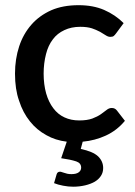

<svg xmlns="http://www.w3.org/2000/svg" viewBox="-20 -538 520 737"><path d="M429.2 -113.3 459.5 -74.2Q428.7 -37.1 386.2 -17.6Q344.7 1.5 297.4 5.9L290 33.7Q336.4 43.5 356.4 62Q376 81.1 376 106.9Q376 124 367.7 136.7Q359.4 149.9 344.2 159.2Q329.1 168 307.6 173.3Q284.7 178.7 260.7 178.7Q241.7 178.7 222.2 174.8Q201.7 170.9 187.5 165L197.3 131.3Q200.2 121.1 210.4 121.1Q213.9 121.1 217.3 122.6Q219.7 123.5 226.6 125.5Q230.5 127 238.3 128.9Q245.1 130.4 254.4 130.4Q273.4 130.4 282.7 123Q291.5 116.2 291.5 105.5Q291.5 87.9 272.5 81.5Q250 74.2 214.8 69.3L236.3 5.9Q192.4 0.5 158.2 -19Q120.6 -39.6 95.2 -71.8Q67.9 -105.5 53.2 -151.4Q37.6 -195.3 37.6 -255.4Q37.6 -311.5 53.7 -360.4Q69.3 -407.7 100.6 -443.4Q130.9 -478 176.3 -498.5Q221.2 -518.1 281.7 -518.1Q337.4 -518.1 379.4 -500Q422.9 -481 454.6 -449.2L425.8 -410.2Q420.4 -402.8 416.5 -399.9Q412.6 -396.5 403.3 -396.5Q395 -396.5 386.2 -402.3Q369.1 -412.6 363.8 -416Q347.7 -424.3 333 -429.2Q314.5 -435.1 288.1 -435.1Q253.9 -435.1 227.1 -422.4Q199.7 -409.7 183.1 -387.2Q165 -363.8 156.7 -330.6Q147.5 -294.9 147.5 -255.4Q147.5 -213.9 157.2 -179.2Q167 -145.5 184.6 -122.6Q202.1 -99.1 227.5 -87.4Q252.4 -75.7 284.2 -75.7Q314.5 -75.7 334.5 -83Q354 -90.3 367.2 -99.6Q377.9 -106.9 389.6 -116.2Q398.4 -123.5 409.2 -123.5Q421.9 -123.5 429.2 -113.3Z"/></svg>

Font: Lato-SemiBold
Style: Regular
Weight: 500
Designer: Lukasz Dziedzic with Adam Twardoch and Botio Nikoltchev
Foundry: tyPoland Lukasz Dziedzic
Version: ""